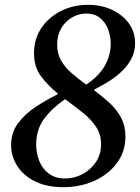

<svg xmlns="http://www.w3.org/2000/svg" viewBox="-20 -764 582 796"><path d="M219 -373V-377Q180 -408 150.5 -447Q121 -486 121 -544Q121 -602 151 -647Q181 -692 232 -718Q283 -744 345 -744Q400 -744 444 -723.5Q488 -703 514 -667.5Q540 -632 540 -585Q540 -548 523.5 -518Q507 -488 481 -464.5Q455 -441 426 -423.5Q397 -406 371 -393V-389Q405 -364 434.5 -337Q464 -310 482 -276Q500 -242 500 -198Q500 -136 465 -88.5Q430 -41 371.5 -14.5Q313 12 242 12Q174 12 125.5 -12Q77 -36 51.5 -76Q26 -116 26 -162Q26 -215 55.5 -254Q85 -293 129.5 -322Q174 -351 219 -373ZM250 -353Q196 -316 163 -271.5Q130 -227 130 -165Q130 -128 143 -96Q156 -64 183 -44Q210 -24 250 -24Q288 -24 322 -42Q356 -60 377.5 -92Q399 -124 399 -166Q399 -207 378 -238.5Q357 -270 323 -297Q289 -324 250 -353ZM337 -413Q390 -448 414.5 -491.5Q439 -535 439 -582Q439 -615 427.5 -644Q416 -673 393.5 -690.5Q371 -708 338 -708Q307 -708 279 -692Q251 -676 234 -647Q217 -618 217 -579Q217 -541 233.5 -512.5Q250 -484 277.5 -460.5Q305 -437 337 -413Z"/></svg>

Font: Tiro Devanagari Hindi
Style: Italic
Weight: 400
Italic angle: -11°
Designer: Devanagari: John Hudson & Fiona Ross, assisted by Paul Hanslow. Latin: John Hudson with Paul Hanslow, assisted by Kaja S
Foundry: Tiro Typeworks Ltd.
Version: Version 1.52